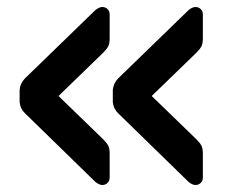

<svg xmlns="http://www.w3.org/2000/svg" viewBox="-20 -603 655 548"><path d="M272 -75Q263 -75 252 -84L52 -279Q38 -292 36 -311V-347Q38 -366 52 -380L252 -574Q263 -583 272 -583Q281 -583 287 -577Q293 -571 293 -562V-493Q293 -479 289 -471Q285 -463 275 -453L147 -329L275 -205Q285 -195 289 -187Q293 -179 293 -165V-96Q293 -87 287 -81Q281 -75 272 -75ZM538 -75Q529 -75 518 -84L318 -279Q304 -292 302 -311V-347Q304 -366 318 -380L518 -574Q529 -583 538 -583Q547 -583 553 -577Q559 -571 559 -562V-493Q559 -479 555 -471Q551 -463 541 -453L413 -329L541 -205Q551 -195 555 -187Q559 -179 559 -165V-96Q559 -87 553 -81Q547 -75 538 -75Z"/></svg>

Font: Rubik AZ
Style: Regular
Weight: 500
Designer: Hubert and Fischer
Foundry: Hubert & Fischer
Version: Version 2.000